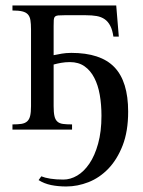

<svg xmlns="http://www.w3.org/2000/svg" viewBox="-20 -467 517 692"><path d="M24.9 0V-18.6Q43.9 -18.6 56.9 -20.5Q69.8 -22.5 77.6 -29.3Q85.4 -36.1 88.6 -49.1Q91.8 -62 91.8 -84.5V-360.8Q91.8 -381.3 89.6 -394.5Q87.4 -407.7 80.3 -415.3Q73.2 -422.9 60.1 -426Q46.9 -429.2 24.9 -429.2V-447.3H398.9L408.2 -335H388.7Q385.3 -358.9 377.4 -374Q369.6 -389.2 357.4 -397.7Q345.2 -406.2 328.4 -409.2Q311.5 -412.1 289.6 -412.1H211.9Q197.3 -412.1 189.5 -411.4Q181.6 -410.6 178 -406.7Q174.3 -402.8 173.8 -395Q173.3 -387.2 173.3 -373.5V-268.1Q181.6 -269.5 188.7 -271Q195.8 -272.5 202.9 -273.7Q210 -274.9 218.3 -275.6Q226.6 -276.4 236.8 -276.4Q342.8 -276.4 392.3 -224.9Q441.9 -173.3 441.9 -64.5Q441.9 6.3 422.1 57.1Q402.3 107.9 370.6 140.9Q338.9 173.8 299.1 189.5Q259.3 205.1 218.8 205.1Q189.5 205.1 164.3 200Q139.2 194.8 119.1 182.1L128.9 168.5Q141.6 173.8 161.6 177Q181.6 180.2 208.5 180.2Q233.9 180.2 258.3 165.8Q282.7 151.4 302.2 122.6Q321.8 93.8 333.7 50.5Q345.7 7.3 345.7 -49.8Q345.7 -89.8 339.6 -125Q333.5 -160.2 319.8 -186.5Q306.2 -212.9 284.7 -228Q263.2 -243.2 231.9 -243.2Q215.3 -243.2 200.2 -240.5Q185.1 -237.8 173.3 -234.4V-84.5Q173.3 -61.5 176.3 -48.6Q179.2 -35.6 186.8 -28.8Q194.3 -22 207.3 -20.3Q220.2 -18.6 239.7 -18.6V0Z"/></svg>

Font: Doulos SIL CyrE
Style: Regular
Weight: 400
Designer: Walt Agee, Victor Gaultney, Peter Martin, Debbi Hosken, Becca Hirsbrunner
Foundry: SIL International
Version: Version 5.000